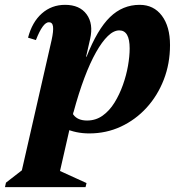

<svg xmlns="http://www.w3.org/2000/svg" viewBox="-94 -531 737 786"><path d="M-73.6 235 -69.6 216.8 55.4 119.8 -12.2 200 117.2 -366.6Q125.4 -404.2 123.1 -422.1Q120.8 -440 106.2 -440Q81.4 -440 53 -367L20.8 -376.8Q37.4 -440.6 77.3 -475.9Q117.2 -511.2 172.4 -511.2Q232.2 -511.2 260.6 -472.4Q289 -433.6 275 -371.6L144.6 200L124.8 156.8L260.2 218.4L256.2 235ZM271.4 15.2Q216.4 15.2 171.3 -5.6Q126.2 -26.4 102.4 -63.2L189 -137.6Q189 -85.4 206.4 -61.5Q223.8 -37.6 262.4 -37.6Q298 -37.6 326 -57.5Q354 -77.4 374.6 -110.7Q395.2 -144 409.2 -183.4Q423.2 -222.8 430 -261.8Q436.8 -300.8 436.8 -332.8Q436.8 -406.6 394.4 -406.6Q371.4 -406.6 347.5 -383.5Q323.6 -360.4 299.2 -317.2Q274.8 -274 251.5 -212.1Q228.2 -150.2 207 -71.8L151.4 -99.8L161.6 -298.8H260.4Q304.6 -410.8 356.3 -461Q408 -511.2 477.8 -511.2Q535.2 -511.2 568.6 -466.8Q602 -422.4 602 -346.4Q602 -270.6 576.5 -204.9Q551 -139.2 505.9 -89.9Q460.8 -40.6 400.9 -12.7Q341 15.2 271.4 15.2Z"/></svg>

Font: Platypi Light
Style: Italic
Weight: 300
Italic angle: -13°
Designer: David Sargent
Foundry: Bolt Cutter Type
Version: Version 1.200